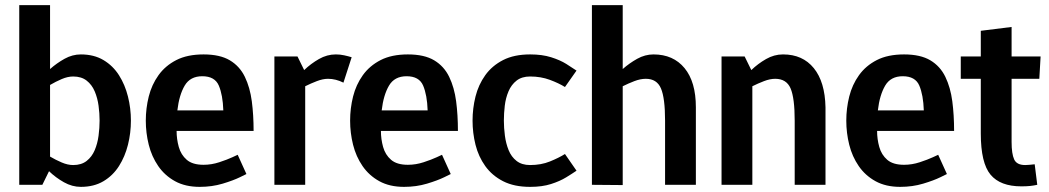

<svg xmlns="http://www.w3.org/2000/svg" viewBox="-20 -720 4086 748"><path d="M368 -250Q368 -278 364 -308Q360 -338 349 -364Q338 -390 317.5 -406Q297 -422 265 -422Q244 -422 220.5 -412Q197 -402 175 -389V-110Q197 -97 220.5 -87Q244 -77 265 -77Q297 -77 317.5 -93Q338 -109 349 -135Q360 -161 364 -191.5Q368 -222 368 -250ZM175 -700V-451Q201 -474 231.5 -491Q262 -508 295 -508Q346 -508 383 -486Q420 -464 443.5 -427Q467 -390 478.5 -344Q490 -298 490 -250Q490 -202 478.5 -156Q467 -110 443.5 -73Q420 -36 383 -14Q346 8 295 8Q261 8 229 -10Q197 -28 171 -53L145 0H55V-700Z M758 8Q702 8 662 -14Q622 -36 596.5 -73Q571 -110 559.5 -156Q548 -202 548 -250Q548 -298 559.5 -344Q571 -390 597.5 -427Q624 -464 667 -486Q710 -508 773 -508Q837 -508 875.5 -485Q914 -462 934 -420.5Q954 -379 961 -325.5Q968 -272 968 -210H668Q668 -178 676.5 -147.5Q685 -117 707.5 -97.5Q730 -78 773 -78Q804 -78 834.5 -88Q865 -98 885.5 -107.5Q906 -117 906 -117L940 -42Q940 -42 914.5 -29.5Q889 -17 847.5 -4.5Q806 8 758 8ZM768 -423Q721 -423 699.5 -386.5Q678 -350 671 -290H850Q848 -350 832.5 -386.5Q817 -423 768 -423Z M1318 -398Q1288 -413 1258 -413Q1238 -413 1214.5 -404Q1191 -395 1169 -384V0H1049V-500H1139L1165 -447Q1191 -472 1222.5 -490Q1254 -508 1288 -508H1289Q1305 -508 1321 -504.5Q1337 -501 1350 -497Z M1554 8Q1498 8 1458 -14Q1418 -36 1392.5 -73Q1367 -110 1355.5 -156Q1344 -202 1344 -250Q1344 -298 1355.5 -344Q1367 -390 1393.5 -427Q1420 -464 1463 -486Q1506 -508 1569 -508Q1633 -508 1671.5 -485Q1710 -462 1730 -420.5Q1750 -379 1757 -325.5Q1764 -272 1764 -210H1464Q1464 -178 1472.5 -147.5Q1481 -117 1503.5 -97.5Q1526 -78 1569 -78Q1600 -78 1630.5 -88Q1661 -98 1681.5 -107.5Q1702 -117 1702 -117L1736 -42Q1736 -42 1710.5 -29.5Q1685 -17 1643.5 -4.5Q1602 8 1554 8ZM1564 -423Q1517 -423 1495.5 -386.5Q1474 -350 1467 -290H1646Q1644 -350 1628.5 -386.5Q1613 -423 1564 -423Z M2045 8Q1983 8 1940 -14Q1897 -36 1870.5 -73Q1844 -110 1832.5 -156Q1821 -202 1821 -250Q1821 -298 1832.5 -344Q1844 -390 1870.5 -427Q1897 -464 1940 -486Q1983 -508 2045 -508H2046Q2092 -508 2127 -497Q2162 -486 2186 -471Q2210 -456 2226 -445L2181 -381Q2157 -396 2122 -409Q2087 -422 2045 -422Q2013 -422 1992.5 -406Q1972 -390 1961 -364Q1950 -338 1946.5 -308Q1943 -278 1943 -250Q1943 -222 1947 -191.5Q1951 -161 1961.5 -135Q1972 -109 1992.5 -93Q2013 -77 2045 -77Q2088 -77 2122.5 -91Q2157 -105 2181 -120L2226 -55Q2210 -44 2185.5 -29Q2161 -14 2126.5 -3Q2092 8 2046 8Q2045 8 2045 8Z M2406 1 2286 0V-700H2406V-451Q2432 -474 2462.5 -491Q2493 -508 2526 -508Q2603 -508 2647 -454.5Q2691 -401 2691 -302V0H2571V-250Q2571 -338 2555 -375.5Q2539 -413 2496 -413Q2475 -413 2451.5 -404Q2428 -395 2406 -384Z M3196 0H3076V-250Q3076 -338 3060 -375.5Q3044 -413 3000 -413Q2980 -413 2956.5 -404Q2933 -395 2911 -384V0H2791V-500H2881L2907 -447Q2933 -472 2964.5 -490Q2996 -508 3030 -508H3031Q3107 -508 3150.5 -454.5Q3194 -401 3196 -302V-250Z M3487 8Q3431 8 3391 -14Q3351 -36 3325.5 -73Q3300 -110 3288.5 -156Q3277 -202 3277 -250Q3277 -298 3288.5 -344Q3300 -390 3326.5 -427Q3353 -464 3396 -486Q3439 -508 3502 -508Q3566 -508 3604.5 -485Q3643 -462 3663 -420.5Q3683 -379 3690 -325.5Q3697 -272 3697 -210H3397Q3397 -178 3405.5 -147.5Q3414 -117 3436.5 -97.5Q3459 -78 3502 -78Q3533 -78 3563.5 -88Q3594 -98 3614.5 -107.5Q3635 -117 3635 -117L3669 -42Q3669 -42 3643.5 -29.5Q3618 -17 3576.5 -4.5Q3535 8 3487 8ZM3497 -423Q3450 -423 3428.5 -386.5Q3407 -350 3400 -290H3579Q3577 -350 3561.5 -386.5Q3546 -423 3497 -423Z M4011 -80 4021 0Q4007 3 3993 4.5Q3979 6 3959 6Q3877 6 3839 -39.5Q3801 -85 3801 -200V-413H3723V-500H3801V-600L3921 -615V-500H4034L4029 -413H3921V-167Q3921 -121 3931 -99Q3941 -77 3974 -77Q3983 -77 3991.5 -78Q4000 -79 4011 -80Z"/></svg>

Font: Epunda Sans SemiBold
Style: Regular
Weight: 600
Designer: Simon Atzbach
Foundry: typofactur
Version: Version 2.204; ttfautohint (v1.8.4.7-5d5b)